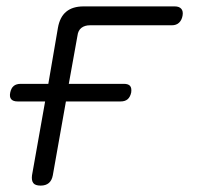

<svg xmlns="http://www.w3.org/2000/svg" viewBox="-20 -570 640 600"><path d="M107 10Q90 10 84 2Q78 -6 80 -22L121 -253H35Q21 -253 15 -260Q9 -267 12 -281Q15 -295 23 -301.5Q31 -308 45 -308H131L161 -483Q167 -517 187 -533.5Q207 -550 241 -550H526Q540 -550 546.5 -542.5Q553 -535 550.5 -521Q548 -507 539.5 -499Q531 -491 517 -491H261Q245 -491 234.5 -483Q224 -475 222 -458L195 -308H367Q381 -308 386.5 -301.5Q392 -295 390 -281Q387 -267 379 -260Q371 -253 357 -253H186L145 -22Q142 -6 132.5 2Q123 10 107 10Z"/></svg>

Font: Maple Mono NL ExtraLight
Style: Italic
Weight: 275
Italic angle: -10°
Monospace: yes
Designer: subframe7536
Version: Version 7.000